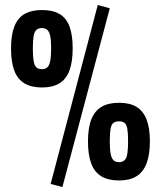

<svg xmlns="http://www.w3.org/2000/svg" viewBox="-20 -709 640 766"><path d="M229 37 182 25 370 -689 418 -676ZM147 -360Q105 -360 77.5 -376.5Q50 -393 37 -427.5Q24 -462 24 -516Q24 -570 37.5 -604Q51 -638 78.5 -653.5Q106 -669 147 -669Q190 -669 217 -653.5Q244 -638 257 -604Q270 -570 270 -516Q270 -462 257 -427.5Q244 -393 217 -376.5Q190 -360 147 -360ZM147 -433Q161 -433 169 -440.5Q177 -448 180.5 -466.5Q184 -485 184 -516Q184 -547 180.5 -564.5Q177 -582 169 -589.5Q161 -597 147 -597Q133 -597 125 -589.5Q117 -582 114 -564.5Q111 -547 111 -516Q111 -485 114 -466.5Q117 -448 125 -440.5Q133 -433 147 -433ZM455 11Q412 11 384.5 -5.5Q357 -22 344 -56.5Q331 -91 331 -145Q331 -199 344.5 -233Q358 -267 385.5 -283Q413 -299 455 -299Q497 -299 524 -283Q551 -267 564.5 -233Q578 -199 578 -145Q578 -91 564.5 -56.5Q551 -22 524 -5.5Q497 11 455 11ZM455 -62Q468 -62 476.5 -69.5Q485 -77 488 -95.5Q491 -114 491 -145Q491 -177 488 -194.5Q485 -212 477 -218.5Q469 -225 455 -225Q440 -225 432 -218.5Q424 -212 421 -194.5Q418 -177 418 -145Q418 -114 421.5 -95.5Q425 -77 433 -69.5Q441 -62 455 -62Z"/></svg>

Font: Cairo Play
Style: Bold
Weight: 700
Version: Version 3.119